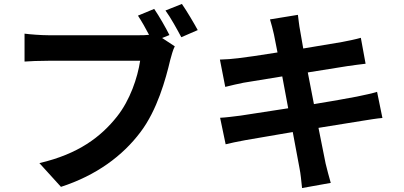

<svg xmlns="http://www.w3.org/2000/svg" viewBox="-20 -888 2040 970"><path d="M899 -868 816 -835C843 -798 874 -741 896 -700L979 -736C960 -771 924 -832 899 -868ZM863 -654 799 -696 836 -711C818 -747 785 -805 759 -843L677 -809C696 -780 716 -745 733 -712C715 -710 698 -710 686 -710C630 -710 298 -710 223 -710C190 -710 133 -714 104 -718V-577C130 -579 177 -581 223 -581C298 -581 628 -581 688 -581C675 -495 637 -382 571 -299C490 -197 377 -110 179 -64L288 56C467 -2 600 -101 690 -221C774 -332 817 -487 840 -585C846 -606 853 -635 863 -654Z M1092 -293 1120 -159C1143 -165 1177 -172 1220 -180L1459 -221L1493 -39C1499 -10 1502 25 1506 62L1651 36C1642 4 1632 -32 1625 -62L1589 -242L1806 -277C1844 -283 1885 -290 1912 -292L1885 -424C1859 -416 1822 -408 1783 -400C1738 -391 1656 -377 1566 -362L1535 -522L1735 -554C1765 -558 1805 -564 1827 -566L1803 -697C1779 -690 1741 -682 1709 -676L1512 -643L1496 -735C1491 -759 1488 -793 1485 -813L1344 -790C1351 -766 1358 -742 1364 -714L1382 -623C1296 -609 1219 -598 1184 -594C1153 -590 1123 -588 1091 -587L1118 -449C1152 -458 1178 -463 1210 -470L1406 -502L1436 -341L1196 -304C1164 -300 1119 -294 1092 -293Z"/></svg>

Font: Noto Sans CJK TC
Style: Bold
Weight: 700
Designer: Ryoko NISHIZUKA 西塚涼子 (kana, bopomofo & ideographs); Paul D. Hunt (Latin, Greek & Cyrillic); Sandoll Communications 산돌커뮤니
Foundry: Adobe
Version: Version 2.004;hotconv 1.0.118;makeotfexe 2.5.65603